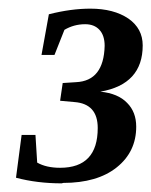

<svg xmlns="http://www.w3.org/2000/svg" viewBox="-20 -678 350 444"><path d="M126 -255 123 -254Q66 -254 17 -267L30 -366H62L66 -302Q87 -290 119 -290Q206 -290 206 -382Q206 -438 152 -442L119 -445L125 -486L156 -488Q220 -491 222 -572Q222 -596 210 -609Q198 -622 177 -622Q151 -622 129 -609L106 -551H76L93 -645Q144 -658 189 -658Q243 -658 277 -635Q310 -612 310 -573Q310 -483 212 -466Q253 -462 274 -440Q295 -419 295 -385Q295 -327 250 -291Q205 -255 126 -255Z"/></svg>

Font: Libra Serif Modern
Style: Bold Italic
Weight: 700
Italic angle: -12°
Designer: Stefan Peev, Context Ltd
Foundry: Stefan Peev, Context Ltd
Version: Version 1.000